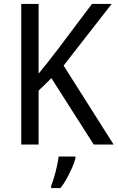

<svg xmlns="http://www.w3.org/2000/svg" viewBox="-20 -734 597 975"><path d="M557 0H456L241 -337L176 -274V0H88V-714H176V-360Q197 -386 222 -417Q247 -448 274 -484L447 -714H547L303 -401ZM363 70Q358 91 346 118Q334 145 319 172.5Q304 200 287 221H240V209Q247 192 255 165Q263 138 269 110Q275 82 278 61H363Z"/></svg>

Font: Noto Sans SemiCondensed
Style: Regular
Weight: 400
Width: 4
Designer: Monotype Design Team
Foundry: Monotype Imaging Inc.
Version: Version 2.013; ttfautohint (v1.8.4.7-5d5b)